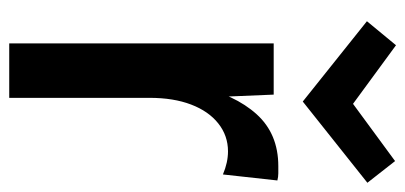

<svg xmlns="http://www.w3.org/2000/svg" viewBox="-251 -627 878 416"><g transform="rotate(90 188.0 -419.0)"><path d="M74 0V-573H185L192 -405H166Q185 -489 227.5 -536Q270 -583 340 -583Q348 -583 355.5 -583Q363 -583 371 -581L358 -463Q332 -474 308 -474Q274 -474 247.5 -453Q221 -432 206.5 -394Q192 -356 192 -304V0ZM26 -775 78 -838 213 -739H197L329 -836L376 -776L200 -636Z"/></g></svg>

Font: Yaldevi SemiBold
Style: Regular
Weight: 600
Designer: Sol Matas, Rajitha Manaperi, Kosala Senevirathne
Foundry: Mooniak
Version: Version 1.100